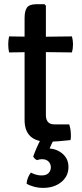

<svg xmlns="http://www.w3.org/2000/svg" viewBox="-20 -667 390 910"><path d="M96.5 -581Q96.5 -615.5 108 -631.2Q119.5 -647 152 -647H191L197.5 -640V-121Q197.5 -101 207 -89.2Q216.5 -77.5 239 -77.5H308Q316 -54 316 -25.5Q316 -20 315.8 -14Q315.5 -8 314 -3Q289 0 260.5 2.2Q232 4.5 202.5 4.5Q151.5 4.5 124 -21.2Q96.5 -47 96.5 -98.5ZM321 -494.5Q326 -476 326 -457Q326 -436 321 -418.5L157.5 -420.5L23 -418.5Q19 -437 19 -457Q19 -475 23 -494.5L159 -492.5ZM137.5 74.5Q143.5 57.5 154 33.2Q164.5 9 173 -6H236.5Q231.5 1 225 14.5Q218.5 28 215 36.5Q252.5 40 278.5 63.5Q304.5 87 304.5 124.5Q304.5 168 270.5 195.8Q236.5 223.5 184.5 223.5Q161 223.5 139.8 217.5Q118.5 211.5 106 203.5Q107 189 112.5 175.2Q118 161.5 126.5 151Q136 156.5 149.5 160.5Q163 164.5 176.5 164.5Q200 164.5 210.5 153Q221 141.5 221 126Q221 110 210.2 98.8Q199.5 87.5 178.5 87.5Q172.5 87.5 166.2 88.8Q160 90 155.5 92Q149.5 89.5 144.5 84.5Q139.5 79.5 137.5 74.5Z"/></svg>

Font: Signika
Style: Regular
Weight: 400
Designer: Anna Giedry
Foundry: Anna Giedry
Version: Version 2.001